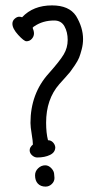

<svg xmlns="http://www.w3.org/2000/svg" viewBox="-20 -664 349 712"><path d="M173 -644Q236 -644 262 -605Q288 -562 288 -519Q288 -500 283 -481Q278 -462 273.5 -450.5Q269 -439 256.5 -420.5Q244 -402 239.5 -396.5Q235 -391 218 -372Q201 -353 200 -352Q151 -296 151 -209Q151 -171 158 -144Q169 -144 176.5 -136Q184 -128 185 -118Q185 -99 165.5 -89.5Q146 -80 118 -80Q108 -80 99 -88Q90 -96 90 -107Q90 -118 102 -128Q102 -140 97.5 -167Q93 -194 93 -208Q93 -317 161 -392Q202 -438 216.5 -462.5Q231 -487 231 -516Q231 -545 219 -566.5Q207 -588 181 -588Q139 -588 108 -567Q104 -565 102 -562L101 -561Q106 -549 106 -540Q106 -529 98 -520Q90 -511 78 -511Q69 -511 47.5 -534.5Q26 -558 26 -576Q26 -587 34.5 -594.5Q43 -602 51 -602Q56 -602 62 -600Q103 -644 173 -644ZM148 -51Q160 -51 170.5 -40Q181 -29 181 -16Q181 -14 181.5 -10Q182 -6 182 -4Q182 9 172 18.5Q162 28 149 28Q131 28 120.5 17Q110 6 110 -14Q110 -29 121.5 -40Q133 -51 148 -51Z"/></svg>

Font: Because We Build
Style: Regular
Weight: 400
Designer: Liz Wetzel, Aaron Williamson, Russ McMullin
Foundry: Red Hat
Version: Version 1.000